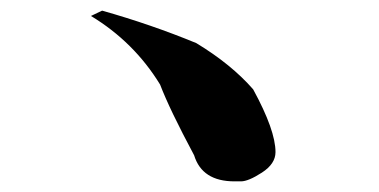

<svg xmlns="http://www.w3.org/2000/svg" viewBox="-20 -532 713 361"><path d="M433 -191H421Q360 -191 345 -240Q299 -326 281 -373Q232 -453 151 -502L172 -512Q264 -486 349 -451Q415 -411 456 -364Q498 -287 498 -246Q498 -224 472.5 -207.5Q447 -191 433 -191Z"/></svg>

Font: Xiangcui Kesong Xiangcui Kesong
Style: Regular
Weight: 400
Version: Version 1.501;March 28, 2024;FontCreator 14.0.0.2814 64-bit